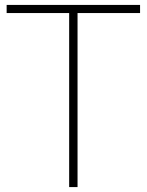

<svg xmlns="http://www.w3.org/2000/svg" viewBox="-20 -760 596 780"><path d="M261 0V-707H7V-740H549V-707H295V0Z"/></svg>

Font: Encode Sans SC Thin
Style: Regular
Weight: 250
Designer: Multiple Designers
Foundry: Impallari Type
Version: Version 3.002